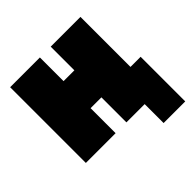

<svg xmlns="http://www.w3.org/2000/svg" viewBox="-182 -712 1004 1004"><g transform="rotate(-45 320.0 -210.0)"><path d="M35 0V-560H255V-385H335V-560H555V-190H630V140H470V0H335V-185H255V0Z"/></g></svg>

Font: Tektur SemiCondensed Black
Style: Regular
Weight: 900
Width: 4
Designer: Adam Jagosz
Foundry: Adam Jagosz
Version: Version 1.005;gftools[0.9.30]